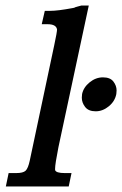

<svg xmlns="http://www.w3.org/2000/svg" viewBox="-20 -670 439 690"><path d="M190 -141Q178 -80 178 -64Q178 -61 178 -59Q181 -48 213 -48H237L227 0H1L11 -48H38Q63 -48 72 -56.5Q81 -65 87 -93L175 -508Q180 -531 182.5 -545.5Q185 -560 185 -564Q182 -583 151 -583H130L141 -631H160Q174 -631 194 -633.5Q214 -636 241 -641L251 -643H247Q253 -645 259 -646.5Q265 -648 272 -650H299ZM324 -270Q298 -270 286 -285.5Q274 -301 274 -319Q274 -325 275 -332Q280 -356 302 -374Q324 -392 350 -392Q376 -392 387.5 -377Q399 -362 399 -345Q399 -339 398 -332Q393 -306 371 -288Q349 -270 324 -270Z"/></svg>

Font: New Athena Unicode
Style: Bold Italic
Weight: 700
Designer: J. Rusten 1997; rev. by R. Hancock 2001, 2002, rev. by D. Mastronarde 2002-2021
Foundry: Society for Classical Studies (formerly American Philological Association)
Version: Version 5.008